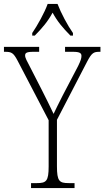

<svg xmlns="http://www.w3.org/2000/svg" viewBox="-28 -951 528 971"><path d="M135 -784V-771H148C187 -811 213 -841 238 -887C263 -841 289 -811 328 -771H341V-784C314 -822 280 -886 263 -931H213C197 -886 161 -822 135 -784ZM129 0H349V-25H319C272 -25 260 -35 260 -110V-345L413 -640C436 -684 446 -689 475 -689H480V-714H301V-689H341C376 -689 384 -682 384 -668C384 -656 380 -644 367 -617L290 -470C269 -428 253 -397 243 -375C224 -414 205 -455 183 -497L121 -618C109 -641 99 -658 99 -670C99 -682 104 -689 140 -689H170V-714H-8V-689H-2C30 -689 40 -684 61 -644L218 -343V-109C218 -35 206 -25 159 -25H129Z"/></svg>

Font: Noto Serif Hebrew Condensed ExtraLight
Style: Regular
Weight: 200
Width: 3
Designer: Monotype Design Team
Foundry: Monotype Imaging Inc.
Version: Version 2.004